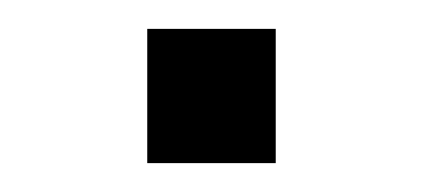

<svg xmlns="http://www.w3.org/2000/svg" viewBox="-20 -113 293 133"><path d="M82 -93H171V0H82Z"/></svg>

Font: Asta Sans Light
Style: Regular
Weight: 300
Designer: 42dot
Version: Version 1.000